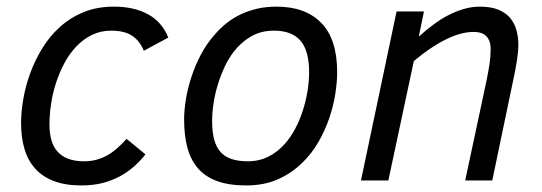

<svg xmlns="http://www.w3.org/2000/svg" viewBox="-20 -547 1644 582"><path d="M420.9 -79.1Q404.8 -58.6 385.3 -41.5Q365.7 -24.4 341.8 -11.7Q317.9 1 289.6 8.1Q261.2 15.1 227.1 15.1Q178.2 15.1 143.6 2Q108.9 -11.2 86.7 -35.9Q64.5 -60.5 54.2 -95.5Q43.9 -130.4 43.9 -173.8Q43.9 -207 50.5 -246.1Q57.1 -285.2 71.3 -324.2Q85.4 -363.3 107.7 -399.9Q129.9 -436.5 161.1 -464.8Q192.4 -493.2 233.2 -510Q273.9 -526.9 325.2 -526.9Q386.2 -526.9 428.7 -503.7Q471.2 -480.5 490.2 -433.1L416 -393.1Q403.8 -423.3 380.4 -438.7Q356.9 -454.1 316.9 -454.1Q285.2 -454.1 258.8 -441.2Q232.4 -428.2 211.7 -406.5Q190.9 -384.8 175.5 -356.2Q160.2 -327.6 149.9 -296.1Q139.6 -264.6 134.8 -231.9Q129.9 -199.2 129.9 -169.9Q129.9 -145 135.3 -124.3Q140.6 -103.5 153.1 -88.9Q165.5 -74.2 185.5 -66.2Q205.6 -58.1 234.9 -58.1Q254.9 -58.1 272 -62.7Q289.1 -67.4 304.7 -75.9Q320.3 -84.5 334.7 -97.2Q349.1 -109.9 363.8 -126Z M538.1 -185.1Q538.1 -211.4 543.2 -244.1Q548.3 -276.9 559.6 -311.8Q570.8 -346.7 588.6 -380.9Q606.4 -415 632.3 -443.8Q648.4 -462.4 667.7 -477.5Q687 -492.7 710.2 -503.7Q733.4 -514.6 760.3 -520.8Q787.1 -526.9 818.4 -526.9Q905.8 -526.9 953.9 -477.5Q1002 -428.2 1002 -328.1Q1002 -297.9 996.3 -262Q990.7 -226.1 978.3 -189.5Q965.8 -152.8 946 -117.9Q926.3 -83 897.9 -55.2Q866.2 -23.4 824 -4.2Q781.7 15.1 726.1 15.1Q674.8 15.1 638.9 2.2Q603 -10.7 580.8 -35.9Q558.6 -61 548.3 -98.4Q538.1 -135.7 538.1 -185.1ZM623 -180.2Q623 -148.4 628.9 -125.2Q634.8 -102.1 647.7 -87.2Q660.6 -72.3 681.2 -65.2Q701.7 -58.1 731 -58.1Q766.1 -58.1 794.2 -72.5Q822.3 -86.9 844.2 -111.8Q861.3 -131.3 875 -157.2Q888.7 -183.1 897.9 -211.9Q907.2 -240.7 912.1 -270.8Q917 -300.8 917 -328.1Q917 -393.1 890.9 -423.6Q864.7 -454.1 810.1 -454.1Q770.5 -454.1 739.7 -435.8Q709 -417.5 687 -388.2Q671.9 -368.2 660.2 -342.8Q648.4 -317.4 640.1 -290Q631.8 -262.7 627.4 -234.4Q623 -206.1 623 -180.2Z M1390.1 0 1454.6 -301.8Q1460.4 -329.6 1463.9 -353Q1467.3 -376.5 1467.3 -399.9Q1467.3 -422.9 1454.8 -436.5Q1442.4 -450.2 1415.5 -450.2Q1377 -450.2 1330.1 -426.8Q1283.2 -403.3 1234.4 -361.8L1157.2 0H1074.2L1182.1 -512.2H1265.1L1249.5 -436Q1271 -455.6 1293.7 -472.4Q1316.4 -489.3 1339.6 -501.2Q1362.8 -513.2 1386.7 -520Q1410.6 -526.9 1434.6 -526.9Q1467.3 -526.9 1489.5 -518.1Q1511.7 -509.3 1525.4 -493.7Q1539.1 -478 1545.2 -456.5Q1551.3 -435.1 1551.3 -410.2Q1551.3 -392.1 1547.1 -364.7Q1543 -337.4 1535.2 -301.8L1472.2 0Z"/></svg>

Font: Lorenzo Sans
Style: Italic
Weight: 400
Italic angle: -12°
Foundry: Intel Corporation
Version: Version 1.00; ttfautohint (v1.5)